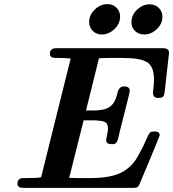

<svg xmlns="http://www.w3.org/2000/svg" viewBox="-20 -915 843 935"><path d="M64.9 -20Q64.9 -47.9 94.2 -47.9H113.8Q162.6 -47.9 180.2 -51.8L324.2 -629.9Q297.4 -632.8 270 -632.8H250Q223.1 -632.8 223.1 -652.8Q223.1 -679.7 252 -680.2H774.9Q802.7 -680.2 803.2 -658.2L782.2 -469.2Q780.3 -452.1 774.7 -445.1Q769 -438 752 -438Q725.1 -438 725.1 -461.9Q725.1 -467.8 727.5 -489.5Q730 -511.2 730 -526.9Q730 -591.8 696 -612.3Q662.1 -632.8 580.1 -632.8H509.8Q477.5 -632.8 461.9 -630.9L398.9 -377H433.1Q497.1 -377 521 -399.9Q535.2 -413.1 542.5 -431.6Q549.8 -450.2 552 -462.6Q554.2 -475.1 562 -484.6Q569.8 -494.1 585 -494.1Q611.8 -494.1 611.8 -472.2Q611.8 -468.3 604 -436Q584 -359.9 562 -270Q561 -264.2 558.6 -254.2Q556.2 -244.1 555.2 -240.5Q554.2 -236.8 552 -230.5Q549.8 -224.1 547.9 -222.2Q545.9 -220.2 542.5 -217Q539.1 -213.9 534.4 -213.4Q529.8 -212.9 523.9 -212.9Q497.1 -212.9 497.1 -231.9Q497.1 -237.8 501.5 -257.3Q505.9 -276.9 505.9 -289.1Q505.9 -315.9 486.8 -322.5Q467.8 -329.1 425.8 -329.1H387.2L316.9 -48.8Q330.1 -47.9 355 -47.9H419.9Q525.9 -47.9 579.1 -79.1Q601.1 -92.3 618.7 -109.6Q636.2 -127 652.6 -156Q668.9 -185.1 676 -200Q683.1 -214.8 700.2 -252.9Q706.1 -266.1 711.9 -270.5Q717.8 -274.9 732.9 -274.9Q757.8 -274.9 757.8 -255.9Q757.8 -252 661.1 -22Q655.3 -7.8 649.2 -3.9Q643.1 0 627.9 0H94.2Q64.9 0 64.9 -20ZM414.1 -808.1Q414.1 -842.3 441.7 -868.7Q469.2 -895 502.9 -895Q529.8 -895 547.4 -877.4Q564.9 -859.9 564.9 -834Q564.9 -799.8 537.4 -773.4Q509.8 -747.1 476.1 -747.1Q449.2 -747.1 431.6 -764.6Q414.1 -782.2 414.1 -808.1ZM620.1 -807.1Q620.1 -842.3 647.9 -868.2Q675.8 -894 709 -894Q735.8 -894 753.4 -876.5Q771 -858.9 771 -833Q771 -799.8 743.9 -773.4Q716.8 -747.1 682.1 -747.1Q655.3 -747.1 637.7 -764.2Q620.1 -781.2 620.1 -807.1Z"/></svg>

Font: CMU Serif
Style: BoldItalic
Weight: 700
Italic angle: -14.04°
Version: Version 0.7.0